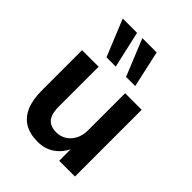

<svg xmlns="http://www.w3.org/2000/svg" viewBox="-221 -896 1025 1025"><g transform="rotate(45 291.5 -383.5)"><path d="M244 10Q185 10 145.5 -13.5Q106 -37 86 -83.5Q66 -130 66 -200V-504H191V-201Q191 -167 200 -143Q209 -119 229 -107.5Q249 -96 278 -96Q311 -96 336.5 -112.5Q362 -129 376.5 -158Q391 -187 391 -223V-504H516V0H397V-105H405Q383 -50 341.5 -20Q300 10 244 10ZM333 -569 248 -777H356L402 -569ZM185 -569 100 -777H208L255 -569Z"/></g></svg>

Font: Nunitoga
Style: Bold
Weight: 700
Designer: Vernon Adams
Foundry: Vernon Adams
Version: Version 1.0